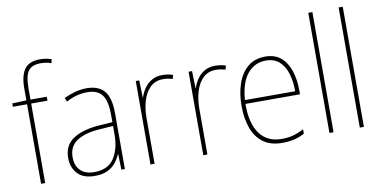

<svg xmlns="http://www.w3.org/2000/svg" viewBox="-74 -1026 2372 1196"><g transform="rotate(-10 1112.5 -428.5)"><path d="M230 -554H127V-51H101V-554H11V-575L101 -579V-655Q101 -734 130 -775Q159 -816 228 -816Q250 -816 268 -812.5Q286 -809 301 -804L295 -779Q280 -786 262 -788.5Q244 -791 228 -791Q172 -791 149.5 -759Q127 -727 127 -652V-579H230Z M483 -588Q558 -588 594.5 -545Q631 -502 631 -404V-51H609L606 -150H604Q593 -122 573 -97Q553 -72 520.5 -56.5Q488 -41 440 -41Q367 -41 331 -80.5Q295 -120 295 -180Q295 -259 354 -298.5Q413 -338 517 -346L605 -352V-398Q605 -488 575.5 -525.5Q546 -563 483 -563Q451 -563 418.5 -555Q386 -547 349 -527L339 -552Q373 -568 409.5 -578Q446 -588 483 -588ZM518 -322Q426 -316 374.5 -282Q323 -248 323 -180Q323 -126 353.5 -95.5Q384 -65 440 -65Q527 -65 565.5 -122.5Q604 -180 605 -271V-328Z M961 -587Q999 -587 1029 -576L1022 -552Q1008 -556 993.5 -558.5Q979 -561 961 -561Q913 -561 881.5 -531Q850 -501 834.5 -451Q819 -401 819 -341V-51H793V-579H815L818 -471H820Q829 -500 847 -526.5Q865 -553 893.5 -570Q922 -587 961 -587Z M1295 -587Q1333 -587 1363 -576L1356 -552Q1342 -556 1327.5 -558.5Q1313 -561 1295 -561Q1247 -561 1215.5 -531Q1184 -501 1168.5 -451Q1153 -401 1153 -341V-51H1127V-579H1149L1152 -471H1154Q1163 -500 1181 -526.5Q1199 -553 1227.5 -570Q1256 -587 1295 -587Z M1613 -589Q1675 -589 1713 -555.5Q1751 -522 1768.5 -467Q1786 -412 1786 -346V-320H1441Q1440 -197 1487.5 -131.5Q1535 -66 1626 -66Q1666 -66 1697 -74Q1728 -82 1767 -102V-74Q1735 -57 1701.5 -49Q1668 -41 1626 -41Q1552 -41 1505.5 -75.5Q1459 -110 1437 -171Q1415 -232 1415 -312Q1415 -389 1436.5 -452Q1458 -515 1502 -552Q1546 -589 1613 -589ZM1613 -564Q1541 -564 1495.5 -508.5Q1450 -453 1442 -344H1760Q1760 -407 1744.5 -457Q1729 -507 1696.5 -535.5Q1664 -564 1613 -564Z M1951 -51H1925V-811H1951Z M2143 -51H2117V-811H2143Z"/></g></svg>

Font: Noto Sans Tamil UI SemiCondensed Thin
Style: Regular
Weight: 100
Width: 4
Designer: Jelle Bosma - Monotype Design Team
Foundry: Monotype Imaging Inc.
Version: Version 2.004; ttfautohint (v1.8.4.7-5d5b)